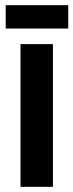

<svg xmlns="http://www.w3.org/2000/svg" viewBox="-20 -720 283 740"><path d="M2 -700H243V-610H2ZM59 0V-550H184V0Z"/></svg>

Font: Mohave Bold
Style: Regular
Weight: 700
Designer: Gumpita Rahayu
Foundry: Tokotype
Version: Version 2.002;PS 002.002;hotconv 1.0.88;makeotf.lib2.5.64775